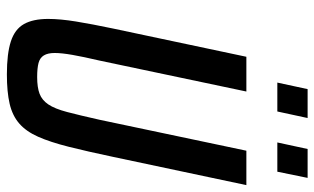

<svg xmlns="http://www.w3.org/2000/svg" viewBox="-198 -708 914 558"><g transform="rotate(90 259.0 -429.0)"><path d="M196 8Q136 8 100.5 -3.5Q65 -15 50 -41.5Q35 -68 35 -112Q35 -147 42.5 -193Q50 -239 63 -301L145 -688H246L156 -261Q145 -214 139.5 -182.5Q134 -151 134 -131Q134 -111 141 -99.5Q148 -88 163 -84Q178 -80 204 -80Q234 -80 252.5 -87Q271 -94 283.5 -112.5Q296 -131 305.5 -167Q315 -203 328 -261L418 -688H518L436 -301Q420 -225 406.5 -171.5Q393 -118 377.5 -83Q362 -48 339 -28Q316 -8 281.5 0Q247 8 196 8ZM394 -778 413 -866H497L479 -778ZM220 -778 239 -866H323L304 -778Z"/></g></svg>

Font: Saira Condensed Medium
Style: Italic
Weight: 500
Width: 3
Italic angle: -12°
Designer: Hector Gatti with collaboration of the Omnibus-Type team
Foundry: Omnibus-Type
Version: Version 1.101